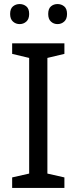

<svg xmlns="http://www.w3.org/2000/svg" viewBox="-20 -928 379 948"><path d="M298 0H40V-52L124 -71V-642L40 -662V-714H298V-662L214 -642V-71L298 -52ZM30 -859Q30 -885 44 -896.5Q58 -908 77 -908Q96 -908 110 -896.5Q124 -885 124 -859Q124 -834 110 -821.5Q96 -809 77 -809Q58 -809 44 -821.5Q30 -834 30 -859ZM218 -859Q218 -885 231.5 -896.5Q245 -908 264 -908Q283 -908 297 -896.5Q311 -885 311 -859Q311 -834 297 -821.5Q283 -809 264 -809Q245 -809 231.5 -821.5Q218 -834 218 -859Z"/></svg>

Font: Noto Sans Mende Kikakui
Style: Regular
Weight: 400
Designer: Monotype Design Team
Foundry: Monotype Imaging Inc.
Version: Version 2.003; ttfautohint (v1.8.4.7-5d5b)